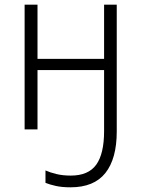

<svg xmlns="http://www.w3.org/2000/svg" viewBox="-20 -552 603 819"><path d="M281 247Q244 247 217.5 241Q191 235 174 228V175Q194 184 221 190.5Q248 197 282 197Q357 197 390.5 150.5Q424 104 424 7V-253H140V0H85V-532H140V-301H424V-532H478V9Q478 125 429.5 186Q381 247 281 247Z"/></svg>

Font: Noto Sans Mono SemiCondensed Light
Style: Regular
Weight: 300
Width: 4
Designer: Monotype Design Team
Foundry: Monotype Imaging Inc.
Version: Version 2.014; ttfautohint (v1.8.4.7-5d5b)